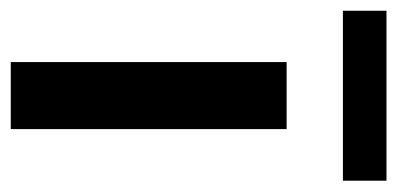

<svg xmlns="http://www.w3.org/2000/svg" viewBox="-248 -514 721 348"><g transform="rotate(90 112.0 -340.5)"><path d="M51 0V-500H172.5V0ZM-42 -602V-681H266V-602Z"/></g></svg>

Font: Cabin
Style: Bold
Weight: 700
Width: 4
Designer: Pablo Impallari
Foundry: Pablo Impallari. http://www.impallari.com Igino Marini. http://www.ikern.com
Version: Version 3.001